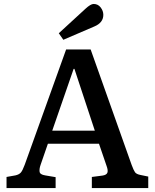

<svg xmlns="http://www.w3.org/2000/svg" viewBox="-20 -950 782 970"><path d="M13 0V-56L58 -64Q76 -68 85 -78Q94 -88 105 -118L314 -700H438L645 -117Q655 -90 662 -80Q669 -70 690 -66L729 -58V0H444V-56L498 -63Q518 -66 522.5 -77.5Q527 -89 518 -113L480 -224H222L185 -117Q178 -97 180 -82.5Q182 -68 208 -64L261 -55V0ZM244 -290H459L356 -602H352ZM300 -749 277 -782 412 -906Q438 -930 453 -930Q475 -930 488.5 -912.5Q502 -895 502 -875Q502 -835 456 -816Z"/></svg>

Font: Literata Medium
Style: Regular
Weight: 500
Designer: Latin by Veronika Burian and Jose Scaglione. Greek by Irene Vlachou. Cyrillic by Vera Evstafieva.
Foundry: TypeTogether
Version: Version 3.103; ttfautohint (v1.8.4.7-5d5b);gftools[0.9.29]